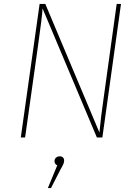

<svg xmlns="http://www.w3.org/2000/svg" viewBox="-20 -701 701 979"><path d="M502 0H474L197 -658Q195 -617 175 -476L108 0H86L182 -681H211L487 -25Q494 -103 509 -205L575 -681H597ZM307 117Q307 126 303.5 134.5Q300 143 288 164L240 258H224L272 142Q258 136 258 121Q258 110 265.5 103Q273 96 285 96Q295 96 301 102Q307 108 307 117Z"/></svg>

Font: Fira Sans Thin
Style: Italic
Weight: 250
Italic angle: -8°
Designer: Carrois Corporate & Edenspiekermann AG
Foundry: Carrois Corporate GbR & Edenspiekermann AG
Version: Version 4.203